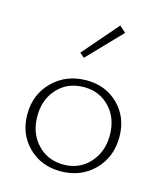

<svg xmlns="http://www.w3.org/2000/svg" viewBox="-105 -767 722 850"><g transform="rotate(15 255.5 -342.0)"><path d="M222 -508 201 -526 341 -688 370 -662ZM251 4Q162 4 103.5 -54.5Q45 -113 45 -202Q45 -294 106.5 -354.5Q168 -415 261 -415Q349 -415 407 -357Q465 -299 465 -210Q465 -117 404.5 -56.5Q344 4 251 4ZM256 -28Q329 -28 375.5 -79Q422 -130 422 -206Q422 -284 375.5 -333.5Q329 -383 257 -383Q183 -383 136.5 -333Q90 -283 90 -206Q90 -128 137 -78Q184 -28 256 -28Z"/></g></svg>

Font: EauTestInfant Light
Style: Regular
Weight: 300
Designer: Christian Thalmann (Catharsis Fonts)
Version: Version 0.001;PS 000.001;hotconv 1.0.88;makeotf.lib2.5.64775